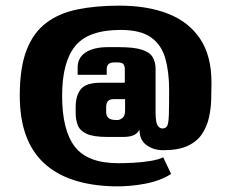

<svg xmlns="http://www.w3.org/2000/svg" viewBox="-20 -577 819 680"><path d="M384 83Q219 79 134.5 -0.5Q50 -80 50 -238Q50 -336 73.5 -398Q97 -460 142.5 -495Q188 -530 253.5 -543.5Q319 -557 403 -557Q502 -557 575 -528.5Q648 -500 688.5 -440Q729 -380 729 -284Q729 -256 728 -224Q727 -192 720 -160.5Q713 -129 695.5 -102.5Q678 -76 645 -60.5Q612 -45 558 -45Q524 -45 499 -63Q474 -81 474 -118Q466 -103 452 -97.5Q438 -92 416 -92H360Q311 -92 287 -103Q263 -114 255.5 -133.5Q248 -153 248 -177V-197Q248 -239 266.5 -261.5Q285 -284 337 -284H422V-334Q421 -346 416 -351Q411 -356 394 -356H385Q358 -356 358 -333V-312H255V-338Q255 -373 283.5 -391.5Q312 -410 362 -410H402Q455 -410 482.5 -401Q510 -392 520.5 -375Q531 -358 531 -332V-180Q531 -144 538 -133Q545 -122 555 -122Q567 -122 572 -131Q577 -140 578 -169.5Q579 -199 579 -259Q579 -322 565.5 -370Q552 -418 515 -444.5Q478 -471 407 -471Q293 -471 246.5 -414Q200 -357 200 -238Q200 -116 245 -57.5Q290 1 399 1Q420 1 451.5 -0.5Q483 -2 513 -7Q543 -12 558 -20L586 39Q549 63 495 73.5Q441 84 384 83ZM397 -152Q404 -152 413.5 -159Q423 -166 423 -186V-226H385Q367 -226 361.5 -218Q356 -210 356 -199V-180Q356 -167 364 -159.5Q372 -152 391 -152Z"/></svg>

Font: Smooch Sans Black
Style: Regular
Weight: 900
Designer: Robert E. Leuschke
Foundry: Robert E. Leuschke
Version: Version 1.010; ttfautohint (v1.8.3)